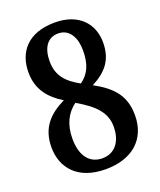

<svg xmlns="http://www.w3.org/2000/svg" viewBox="-137 -810 757 907"><g transform="rotate(-20 242.0 -357.0)"><path d="M238 10C373 10 454 -64 454 -183C454 -282 405 -335 315 -384C386 -421 430 -468 430 -558C430 -653 366 -724 247 -724C108 -724 50 -643 50 -545C50 -457 96 -405 162 -364C88 -328 31 -276 31 -175C31 -73 96 10 238 10ZM265 -411C200 -447 162 -486 162 -560C162 -626 190 -670 244 -670C302 -670 328 -617 328 -556C328 -485 309 -443 265 -411ZM241 -44C177 -44 138 -92 138 -179C138 -250 164 -301 209 -334C300 -282 341 -235 341 -167C341 -90 301 -44 241 -44Z"/></g></svg>

Font: Noto Serif Devanagari Condensed SemiBold
Style: Regular
Weight: 600
Width: 3
Designer: Universal Thirst, Indian Type Foundry and the Monotype Design Team
Foundry: Monotype Imaging Inc.
Version: Version 2.004